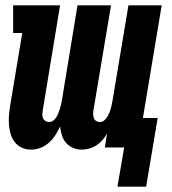

<svg xmlns="http://www.w3.org/2000/svg" viewBox="-20 -550 640 716"><path d="M418 146 443 0H371L379 -52Q372 -39 362 -27.5Q352 -16 339.5 -8Q327 0 313 4Q299 8 285 8Q268 8 252.5 1.5Q237 -5 226.5 -17Q216 -29 211 -45Q206 -61 204 -78Q196 -61 186 -45.5Q176 -30 162 -17.5Q148 -5 130.5 1.5Q113 8 96 8Q78 8 62 1Q46 -6 35.5 -19.5Q25 -33 20 -49.5Q15 -66 13.5 -84Q12 -102 13.5 -120Q15 -138 18 -157L63 -427H29V-530H204L139 -136Q138 -129 138 -121.5Q138 -114 141 -108Q144 -102 150 -98.5Q156 -95 163 -95Q172 -95 179 -100.5Q186 -106 190.5 -113.5Q195 -121 198 -129Q201 -137 203.5 -145Q206 -153 208 -161Q210 -169 211 -177L269 -530H394L328 -136Q327 -129 327.5 -121.5Q328 -114 330.5 -108Q333 -102 339 -98.5Q345 -95 353 -95Q361 -95 368 -100.5Q375 -106 379.5 -113.5Q384 -121 387.5 -129Q391 -137 393 -145Q395 -153 397 -161Q399 -169 400 -177L459 -530H583L513 -110H568L525 146Z"/></svg>

Font: Iosevka Curly Slab XBdEx
Style: Italic
Weight: 800
Width: 7
Italic angle: -9°
Monospace: yes
Designer: Belleve Invis
Foundry: Belleve Invis
Version: Version 11.1.0; ttfautohint (v1.8.3)